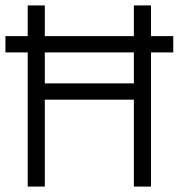

<svg xmlns="http://www.w3.org/2000/svg" viewBox="-20 -687 658 707"><path d="M473 -320H145V0H82V-667H145V-380H473V-667H536V0H473ZM0 -494V-554H618V-494Z"/></svg>

Font: Epunda Slab Light
Style: Regular
Weight: 300
Designer: Simon Atzbach
Foundry: typofactur
Version: Version 1.102